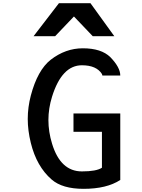

<svg xmlns="http://www.w3.org/2000/svg" viewBox="-20 -1198 905 1226"><path d="M630.9 -356.4V-127Q595.7 -103.5 502.9 -103.5Q366.2 -103.5 312.5 -280.3Q289.1 -356.4 289.1 -431.6Q289.1 -505.9 312.5 -581.1Q375 -781.2 502.9 -781.2Q595.7 -781.2 630.9 -725.6L633.8 -715.8H748Q748 -767.6 684.6 -833Q627 -889.6 508.8 -889.6Q398.4 -889.6 303.7 -816.4Q219.7 -750 176.8 -587.9Q157.2 -512.7 157.2 -438.5Q157.2 -365.2 176.8 -285.2Q213.9 -134.8 309.6 -51.8Q377.9 7.8 513.7 7.8Q661.1 7.8 748 -48.8V-473.6H449.2V-356.4ZM356.4 -1177.7 194.3 -966.8H332L452.1 -1092.8L572.3 -966.8H710L557.6 -1177.7Z"/></svg>

Font: OCR-B
Style: Regular
Weight: 400
Version: 1.1